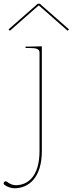

<svg xmlns="http://www.w3.org/2000/svg" viewBox="-102 -770 390 1030"><path d="M-49 -605 104.5 -740H107.5L261 -605L268 -612.5L111.5 -750H100.5L-56 -612.5ZM-17 223.5C-33.5 223.5 -50.5 216.5 -65 205C-67 203.5 -70 202.5 -72 202.5C-77 202.5 -82.5 208 -82.5 213.5C-82.5 216.5 -81 219.5 -78 221.5C-64.5 232 -42 240 -24.5 240C52 240 122.5 183 122.5 40V-521.5L57.5 -520H35V-512.5H57.5C96 -512.5 110 -506 110 -487.5V40C110 179.5 44 223.5 -17 223.5Z"/></svg>

Font: Znikomit
Style: Regular
Weight: 100
Designer: gluk
Foundry: gluk
Version: Version 0.55